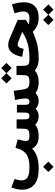

<svg xmlns="http://www.w3.org/2000/svg" viewBox="1120 -1783 911 3191"><g transform="rotate(-90 1575.5 -187.5)"><path d="M855.5 -349.1 712.9 -385.3Q692.9 -296.9 651.9 -246.3Q610.8 -195.8 546.6 -174.8Q482.4 -153.8 393.6 -153.8Q270 -153.8 221.4 -186Q172.9 -218.3 172.9 -281.7Q172.9 -306.6 179 -336.4Q185.1 -366.2 195.8 -400.9L55.7 -453.1Q36.1 -404.3 27.1 -359.9Q18.1 -315.4 18.1 -275.9Q18.1 -146 103 -73Q188 0 366.7 0Q439 0 499.3 -10.3Q559.6 -20.5 609.4 -44.2Q659.2 -67.9 699.7 -107.9Q732.9 -52.2 782.2 -26.1Q831.5 0 912.1 0H913.1V-153.8H912.1Q882.8 -153.8 864.5 -158.7Q846.2 -163.6 837.4 -176.5Q828.6 -189.5 828.6 -213.9Q828.6 -235.8 835.4 -268.8Q842.3 -301.8 855.5 -349.1ZM312.5 160.6 398.9 247.6 485.4 160.6 398.9 73.7Z M1662.1 -415.5 1509.3 -392.1Q1519 -347.7 1526.6 -303.7Q1534.2 -259.8 1534.2 -218.3Q1534.2 -195.3 1528.3 -180.7Q1522.9 -167.5 1511.5 -160.9Q1500 -154.3 1479 -154.3Q1446.3 -154.3 1436 -177.7Q1430.7 -190.9 1429.7 -211.4Q1428.7 -231.9 1428.7 -259.8V-361.8H1300.3V-259.8Q1300.3 -229.5 1298.6 -207.3Q1296.9 -185.1 1288.1 -171.9Q1281.7 -163.1 1271.7 -158.4Q1261.7 -153.8 1245.6 -153.8Q1213.4 -153.8 1199.7 -171.9Q1190.4 -185.1 1188.7 -206.8Q1187 -228.5 1187 -259.8V-367.2H1033.2V-302.2Q1033.2 -254.9 1030.3 -225.6Q1027.3 -196.3 1014.2 -180.2Q1002 -165 978 -159.4Q954.1 -153.8 913.1 -153.8Q881.3 -153.8 858.6 -131.3Q835.9 -108.9 835.9 -77.1Q835.9 -45.4 858.6 -22.7Q881.3 0 913.1 0Q972.2 0 1018.6 -14.2Q1064.9 -28.3 1098.6 -57.6Q1123.5 -31.2 1159.2 -15.6Q1194.8 0 1237.3 0Q1274.9 0 1307.1 -12.9Q1339.4 -25.9 1364.3 -48.3Q1388.7 -26.4 1421.4 -13.2Q1454.1 0 1491.7 0Q1531.2 0 1565.9 -13.9Q1600.6 -27.8 1626 -52.7Q1662.1 -24.4 1707 -12.2Q1752 0 1802.2 0H1802.7V-153.8H1802.2Q1767.6 -153.8 1746.1 -161.4Q1724.6 -168.9 1711.4 -184.1Q1696.3 -202.1 1689.5 -231.7Q1682.6 -261.2 1677.2 -302.7Z M1802.7 -153.8Q1771 -153.8 1748.3 -131.3Q1725.6 -108.9 1725.6 -77.1Q1725.6 -45.4 1748.3 -22.7Q1771 0 1802.7 0Q1862.3 0 1912.1 -15.1Q1961.9 -30.3 1999.5 -65.9Q2037.1 -31.2 2085.7 -15.6Q2134.3 0 2194.8 0H2195.8V-153.8H2194.8Q2155.8 -153.8 2132.8 -158.4Q2109.9 -163.1 2097.2 -175.8Q2084.5 -189 2080.6 -212.4Q2076.7 -235.8 2076.7 -272.9V-368.7H1922.9V-272.9Q1922.9 -237.3 1919.4 -214.4Q1916 -191.4 1904.3 -178.2Q1892.1 -164.1 1867.9 -158.9Q1843.8 -153.8 1802.7 -153.8ZM1953.1 -536.1 2039.6 -449.2 2126 -536.1 2039.6 -623ZM1783.2 -536.1 1869.6 -449.2 1956.1 -536.1 1869.6 -623Z M2227.1 -273.9 2359.4 -250.5Q2368.7 -303.2 2386.5 -326.2Q2404.3 -349.1 2431.2 -349.1Q2448.7 -349.1 2473.6 -339.4L2642.1 -273.9Q2581.1 -232.9 2514.9 -206.3Q2448.7 -179.7 2370.8 -166.7Q2293 -153.8 2195.8 -153.8Q2164.1 -153.8 2141.4 -131.3Q2118.7 -108.9 2118.7 -77.1Q2118.7 -45.4 2141.4 -22.7Q2164.1 0 2195.8 0Q2333 0 2438.5 -25.9Q2543.9 -51.8 2641.6 -99.1Q2686.5 -51.8 2743.7 -25.9Q2800.8 0 2870.1 0H2870.6V-153.8H2870.1Q2840.3 -153.8 2814.7 -156.5Q2789.1 -159.2 2763.2 -165Q2781.7 -176.3 2801 -188.2Q2820.3 -200.2 2840.3 -212.9V-349.1L2541 -478Q2507.3 -492.7 2478 -499.5Q2448.7 -506.3 2423.8 -506.3Q2373 -506.3 2338.1 -483.4Q2303.2 -460.4 2280.8 -424.3Q2258.3 -388.2 2245.6 -348.1Q2232.9 -308.1 2227.1 -273.9Z M3098.1 -444.3 2950.2 -401.9Q2961.4 -365.2 2970.7 -327.1Q2980 -289.1 2980 -254.4Q2980 -225.1 2970.2 -202.4Q2960.4 -179.7 2936.5 -166.7Q2912.6 -153.8 2870.6 -153.8Q2838.9 -153.8 2816.2 -131.3Q2793.5 -108.9 2793.5 -77.1Q2793.5 -45.4 2816.2 -22.7Q2838.9 0 2870.6 0Q2964.8 0 3022.7 -31.5Q3080.6 -63 3106.9 -118.9Q3133.3 -174.8 3133.3 -247.1Q3133.3 -292 3124.3 -342.3Q3115.2 -392.6 3098.1 -444.3ZM2924.3 160.6 3010.7 247.6 3097.2 160.6 3010.7 73.7ZM2754.4 160.6 2840.8 247.6 2927.2 160.6 2840.8 73.7Z"/></g></svg>

Font: Estedad-VF-FD Black
Style: Regular
Weight: 900
Designer: Amin Abedi
Version: Version 4.000